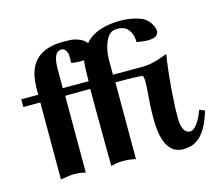

<svg xmlns="http://www.w3.org/2000/svg" viewBox="-102 -838 1128 983"><g transform="rotate(-15 462.0 -346.5)"><path d="M912 -149Q869 -1 782 11Q665 33 649 -122Q644 -164 648 -251Q649 -267 651 -292Q653 -317 654 -330.5Q655 -344 655.5 -360.5Q656 -377 654.5 -387Q653 -397 650 -402Q646 -407 506 -407V-406V-405V-404V-403V-402V-401V-400V-399V-398V-397V-396V-395V-394V-393V-392V-391V-390V-389V-388V-387V-386V-385V-384V-383V-382V-381V-380V-379V-378V-377V-376V-375V-374V-373V-372V-371V-370V-369V-368V-367V-366V-365V-364V-363V-362V-361V-360V-359V-358V-357V-356V-355V-354V-353V-352V-351V-350V-349V-348V-347V-346V-345V-344V-343V-342V-341V-340V-339V-338V-337V-336V-335V-334V-332V-331V-330V-329V-328V-327V-326V-325V-324V-323V-322V-321V-319V-318V-317V-316V-315V-314V-313V-312V-310V-309V-308V-307V-306V-305V-303V-302V-301V-300V-299V-297V-296V-295V-294V-293V-291V-290V-289V-288V-286V-285V-284V-283V-281V-280V-279V-277V-276V-275V-274V-272V-271V-270V-268V-267V-266V-265V-263V-262V-261V-259V-258V-257V-255V-254V-252V-251V-250V-248V-247V-246V-244V-243V-242V-240V-239V-237V-236V-235V-233V-232V-230V-229V-227V-226V-225V-223V-222V-220V-219V-217V-216V-214V-213V-212V-210V-209V-207V-206V-204V-203V-201V-200V-198V-197V-195V-194V-192V-191V-189V-188V-186V-185V-183V-182V-180V-179V-177V-175V-174V-172V-171V-169V-168V-166V-165V-163V-161V-160V-158V-157V-155V-153V-152V-150V-149V-147V-145V-144V-142V-141V-139V-137V-136V-134V-132V-131V-129V-128V-126V-124V-123V-121V-119V-118V-116V-114V-113V-111V-109V-108V-106V-104V-103V-101V-99V-97V-96V-94V-92V-91V-89V-87V-86V-84V-82V-80V-79V-77V-75V-73V-72V-70V-68V-66V-65V-63V-61V-59V-58V-56V-54V-52V-51V-49V-47V-45V-43V-42V-40V-38V-36V-35V-33V-31V-29V-27V-26V-24V-22V-20V-18V-17V-15V-13V-11V-9V0Q477 -8 437 -8Q411 -8 375 1L374 -105Q373 -211 373 -302Q373 -393 373 -408L240 -407V-406V-405V-404V-403V-402V-401V-400V-399V-398V-397V-396V-395V-394V-393V-392V-391V-390V-389V-388V-387V-386V-385V-384V-383V-382V-381V-380V-379V-378V-377V-376V-375V-374V-373V-372V-371V-370V-369V-368V-367V-366V-365V-364V-363V-362V-361V-360V-359V-358V-357V-356V-355V-354V-353V-352V-351V-350V-349V-348V-347V-346V-345V-344V-343V-342V-341V-340V-339V-338V-337V-336V-335V-334V-332V-331V-330V-329V-328V-327V-326V-325V-324V-323V-322V-321V-319V-318V-317V-316V-315V-314V-313V-312V-310V-309V-308V-307V-306V-305V-303V-302V-301V-300V-299V-297V-296V-295V-294V-293V-291V-290V-289V-288V-286V-285V-284V-283V-281V-280V-279V-277V-276V-275V-274V-272V-271V-270V-268V-267V-266V-265V-263V-262V-261V-259V-258V-257V-255V-254V-252V-251V-250V-248V-247V-246V-244V-243V-242V-240V-239V-237V-236V-235V-233V-232V-230V-229V-227V-226V-225V-223V-222V-220V-219V-217V-216V-214V-213V-212V-210V-209V-207V-206V-204V-203V-201V-200V-198V-197V-195V-194V-192V-191V-189V-188V-186V-185V-183V-182V-180V-179V-177V-175V-174V-172V-171V-169V-168V-166V-165V-163V-161V-160V-158V-157V-155V-153V-152V-150V-149V-147V-145V-144V-142V-141V-139V-137V-136V-134V-132V-131V-129V-128V-126V-124V-123V-121V-119V-118V-116V-114V-113V-111V-109V-108V-106V-104V-103V-101V-99V-97V-96V-94V-92V-91V-89V-87V-86V-84V-82V-80V-79V-77V-75V-73V-72V-70V-68V-66V-65V-63V-61V-59V-58V-56V-54V-52V-51V-49V-47V-45V-43V-42V-40V-38V-36V-35V-33V-31V-29V-27V-26V-24V-22V-20V-18V-17V-15V-13V-11V-9V0Q211 -8 171 -8Q165 -8 108 1Q108 -11 108 -30.5Q108 -50 108 -103.5Q108 -157 108 -204.5Q108 -252 108 -300.5Q108 -349 108 -378V-407H18V-448H108Q108 -452 108 -472Q108 -492 109.5 -509.5Q111 -527 114 -544Q141 -677 300 -677Q329 -677 346.5 -675.5Q364 -674 387 -664.5Q410 -655 423 -637Q465 -689 557 -702Q645 -714 718 -687Q751 -675 771 -637Q791 -599 766 -581Q740 -564 664 -578Q664 -621 641.5 -647.5Q619 -674 572 -668Q541 -664 522.5 -622Q504 -580 504 -525V-448H651Q670 -448 685.5 -449.5Q701 -451 717.5 -455Q734 -459 741 -461Q748 -463 768.5 -470.5Q789 -478 795 -480Q776 -364 768 -200Q767 -164 768 -133.5Q769 -103 780.5 -83.5Q792 -64 813 -65Q830 -66 849.5 -92Q869 -118 884 -161ZM380 -558Q341 -555 313 -562Q314 -577 313.5 -597.5Q313 -618 301.5 -632Q290 -646 270 -639Q238 -628 238 -548V-448H375Q375 -527 380 -558Z"/></g></svg>

Font: GFS Artemisia
Style: Bold
Weight: 700
Designer: Designed by Takis Katsoulidis.
Foundry: Designed by Takis Katsoulidis.
Version: Version 1.0